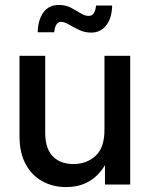

<svg xmlns="http://www.w3.org/2000/svg" viewBox="-20 -739 600 769"><path d="M244.6 10.3Q191.9 10.3 149.7 -12.9Q107.4 -36.1 82.8 -81.5Q58.1 -127 58.1 -194.3V-515.6H161.1V-207Q161.1 -145 190.9 -113.5Q220.7 -82 274.4 -82Q326.7 -82 362.5 -114.5Q398.4 -147 398.4 -218.8V-515.6H501.5V0H400.4V-77.6Q347.7 10.3 244.6 10.3ZM345.2 -608.4Q319.3 -608.4 296.9 -619.1Q274.4 -629.9 256.1 -640.6Q237.8 -651.4 225.1 -651.4Q211.4 -651.4 204.8 -638.7Q198.2 -626 197.3 -609.9H130.9Q132.3 -659.2 153.8 -689.2Q175.3 -719.2 215.8 -719.2Q242.7 -719.2 263.7 -708.3Q284.7 -697.3 302 -686.3Q319.3 -675.3 335.4 -675.3Q360.4 -675.3 364.7 -716.8H429.2Q428.2 -666.5 405.5 -637.5Q382.8 -608.4 345.2 -608.4Z"/></svg>

Font: Inter Display Medium
Style: Regular
Weight: 500
Designer: Rasmus Andersson
Foundry: rsms
Version: Version 4.001;git-9221beed3